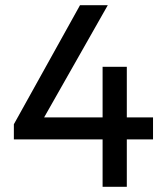

<svg xmlns="http://www.w3.org/2000/svg" viewBox="-20 -714 638 734"><path d="M33 -239 285.8 -694H392L133.8 -239ZM33 -181V-239L73 -265.2H565V-181ZM372.2 0V-458.5H464.8V0Z"/></svg>

Font: Outfit Thin
Style: Regular
Weight: 100
Designer: Rodrigo Fuenzalida
Foundry: fragTYPE
Version: Version 1.000